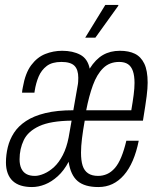

<svg xmlns="http://www.w3.org/2000/svg" viewBox="-20 -743 638 775"><path d="M109 12Q84 12 64.5 6Q45 0 31.5 -12.5Q18 -25 11 -44Q4 -63 4 -87Q4 -118 11.5 -149Q19 -180 36.5 -207Q54 -234 85 -254.5Q116 -275 163 -286.5Q210 -298 276 -298L293 -395Q295 -404 295.5 -413Q296 -422 296 -429Q296 -462 280.5 -477.5Q265 -493 228 -493Q190 -493 168.5 -476.5Q147 -460 136 -434Q125 -408 120 -376L119 -369H69Q69 -374 70 -379Q71 -384 72 -390Q82 -448 106 -480Q130 -512 162.5 -525Q195 -538 231 -538Q274 -538 304 -522Q334 -506 342 -466Q366 -504 395.5 -521Q425 -538 464 -538Q500 -538 524.5 -526Q549 -514 562.5 -486Q576 -458 576 -409Q576 -387 572 -355Q568 -323 557 -256H322Q315 -217 311 -184.5Q307 -152 307 -127Q307 -95 313.5 -74.5Q320 -54 335.5 -43.5Q351 -33 376 -33Q395 -33 412 -40.5Q429 -48 443.5 -64.5Q458 -81 469.5 -109Q481 -137 490 -175H540Q531 -130 516 -95Q501 -60 480 -36Q459 -12 433.5 0Q408 12 377 12Q322 12 293.5 -12Q265 -36 257 -90Q238 -54 213 -31.5Q188 -9 161.5 1.5Q135 12 109 12ZM121 -33Q137 -33 158 -42Q179 -51 198.5 -69Q218 -87 233.5 -117Q249 -147 257 -188L269 -256Q184 -255 138.5 -234Q93 -213 76 -177.5Q59 -142 59 -100Q59 -78 66 -63Q73 -48 86.5 -40.5Q100 -33 121 -33ZM328 -298H510Q516 -333 519.5 -360Q523 -387 523 -408Q523 -437 516.5 -456Q510 -475 496.5 -484Q483 -493 461 -493Q422 -493 396.5 -468Q371 -443 355 -399Q339 -355 328 -298ZM324 -591 405 -723H458L457 -719L365 -591Z"/></svg>

Font: Archivo ExtraCondensed ExtraLight
Style: Italic
Weight: 250
Width: 2
Italic angle: -10°
Designer: Hector Gatti
Foundry: Omnibus-Type
Version: Version 2.001